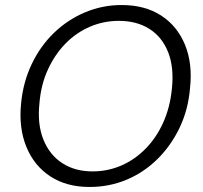

<svg xmlns="http://www.w3.org/2000/svg" viewBox="-20 -732 808 764"><path d="M336 12Q245 12 180.5 -30Q116 -72 85 -147.5Q54 -223 64 -321Q72 -405 106 -476.5Q140 -548 194 -600.5Q248 -653 317.5 -682.5Q387 -712 464 -712Q557 -712 621.5 -670Q686 -628 716.5 -553Q747 -478 736 -380Q729 -296 695 -224.5Q661 -153 607 -99.5Q553 -46 484 -17Q415 12 336 12ZM348 -50Q409 -50 463 -73.5Q517 -97 560 -141Q603 -185 630 -245.5Q657 -306 664 -379Q673 -464 649 -524.5Q625 -585 574.5 -617Q524 -649 453 -649Q392 -649 337.5 -625.5Q283 -602 240.5 -558.5Q198 -515 170.5 -455Q143 -395 137 -322Q128 -238 152.5 -177Q177 -116 227.5 -83Q278 -50 348 -50Z"/></svg>

Font: DM Sans 12pt Light
Style: Italic
Weight: 300
Italic angle: -10°
Version: Version 4.004;gftools[0.9.30]